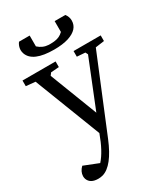

<svg xmlns="http://www.w3.org/2000/svg" viewBox="-219 -777 949 1091"><g transform="rotate(-30 255.5 -232.0)"><path d="M-1 -444V-481H216V-444L163 -440L151 -424L271 -113L396 -424L388 -440L334 -444V-481H512V-444L454 -436L254 50Q195 193 124 214Q109 218 94 218Q42 218 28 181Q25 172 25 162Q26 132 51 108L147 146Q192 96 228 -4L60 -438ZM76 -637Q77 -662 92 -682H162V-611Q191 -584 230 -582Q237 -582 244 -582Q289 -582 313 -600Q320 -605 326 -611V-682H396Q412 -661 412 -637Q412 -579 338 -555Q299 -543 244 -543Q104 -543 80 -613Q76 -625 76 -637Z"/></g></svg>

Font: Khartiya
Style: Regular
Weight: 500
Version: Version 1.0.1